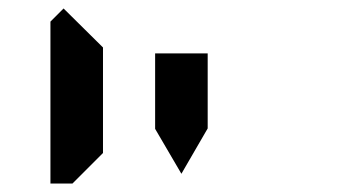

<svg xmlns="http://www.w3.org/2000/svg" viewBox="-20 -956 856 453"><path d="M346 -731V-830H470V-731V-653L408 -546L346 -652ZM154 -526 151 -523H99V-905L130 -936L223 -844V-698V-608V-595Z"/></svg>

Font: DSEG14 Classic Mini
Style: Bold
Weight: 700
Designer: Keshikan(Twitter:@keshinomi_88pro)
Version: Version 0.46